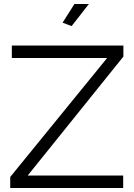

<svg xmlns="http://www.w3.org/2000/svg" viewBox="-20 -937 669 957"><path d="M337 -807 292 -824 351 -917H423ZM31 -55 514 -648H39V-710H595V-655L118 -62H594V0H31Z"/></svg>

Font: Boldmen
Style: Regular
Weight: 400
Designer: Matt McInerney, Pablo Impallari, Rodrigo Fuenzalida
Foundry: LIVING CONCEPT
Version: Version 1.000